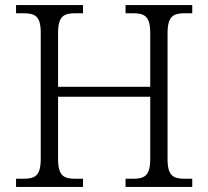

<svg xmlns="http://www.w3.org/2000/svg" viewBox="-20 -734 818 754"><path d="M43 0H306V-32H278C231 -32 208 -42 208 -111V-354H570V-111C570 -42 547 -32 500 -32H473V0H735V-32H708C662 -32 638 -41 638 -109V-603C638 -672 661 -682 708 -682H735V-714H473V-682H500C547 -682 570 -672 570 -603V-393H208V-603C208 -672 231 -682 278 -682H306V-714H43V-682H70C117 -682 140 -672 140 -605V-111C140 -42 117 -32 70 -32H43Z"/></svg>

Font: Noto Serif Tamil Light
Style: Italic
Weight: 300
Italic angle: -12°
Designer: Indian Type Foundry, Tom Grace, and the Monotype Design Team
Foundry: Monotype Imaging Inc.
Version: Version 2.003